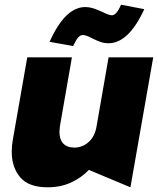

<svg xmlns="http://www.w3.org/2000/svg" viewBox="-20 -785 672 817"><path d="M30 -139Q30 -73 66 -30.5Q102 12 183 12Q238 12 282.5 -8.5Q327 -29 358 -62L535 12L632 -541H442L391 -248Q384 -205 357.5 -181Q331 -157 296 -157Q266 -157 249.5 -174Q233 -191 233 -224Q233 -230 235 -248L286 -541H96L34 -187Q30 -166 30 -139ZM333 -636Q346 -636 372 -622Q392 -612 408 -606.5Q424 -601 442 -601Q527 -601 594 -746L495 -765Q476 -720 456 -720Q444 -720 416 -734Q413 -735 398.5 -741.5Q384 -748 370 -751.5Q356 -755 343 -755Q257 -755 191 -607L291 -589Q304 -616 313 -626Q322 -636 333 -636Z"/></svg>

Font: Geom Black
Style: Bold Italic
Weight: 900
Italic angle: -10°
Version: Version 1.102